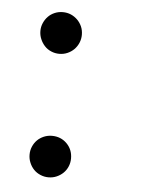

<svg xmlns="http://www.w3.org/2000/svg" viewBox="-39 -491 355 484"><g transform="rotate(5 138.0 -249.0)"><path d="M153.8 -92.3Q153.8 -81.5 149.7 -71.8Q145.5 -62 138.4 -55.2Q131.3 -48.3 121.8 -44.2Q112.3 -40 101.1 -40Q90.3 -40 80.6 -44.2Q70.8 -48.3 64 -55.4Q57.1 -62.5 53 -72.3Q48.8 -82 48.8 -92.8Q48.8 -104 53 -113.5Q57.1 -123 64 -129.9Q70.8 -136.7 80.6 -140.9Q90.3 -145 101.1 -145Q123.5 -145 138.7 -129.9Q153.8 -114.7 153.8 -92.3ZM153.8 -405.3Q153.8 -394.5 149.7 -384.8Q145.5 -375 138.4 -367.9Q131.3 -360.8 121.8 -356.7Q112.3 -352.5 101.1 -352.5Q90.3 -352.5 80.6 -356.7Q70.8 -360.8 64 -368.2Q57.1 -375.5 53 -385.3Q48.8 -395 48.8 -405.8Q48.8 -416.5 53 -426Q57.1 -435.5 64 -442.6Q70.8 -449.7 80.6 -453.9Q90.3 -458 101.1 -458Q112.3 -458 121.8 -453.9Q131.3 -449.7 138.4 -442.6Q145.5 -435.5 149.7 -426Q153.8 -416.5 153.8 -405.3Z"/></g></svg>

Font: XB Niloofar
Style: Regular
Weight: 400
Designer: Behnam
Foundry: Irmug
Version: Version 7.201 2008